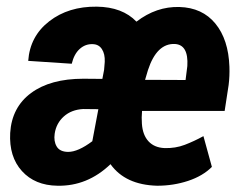

<svg xmlns="http://www.w3.org/2000/svg" viewBox="-20 -559 751 588"><path d="M461.4 9.8Q363.8 7.3 318.4 -56.2Q247.6 11.7 155.8 9.8Q86.9 8.8 47.1 -35.2Q7.3 -79.1 11.2 -151.9Q16.1 -230.5 75.2 -274.2Q134.3 -317.9 235.4 -317.9L293.5 -317.4L298.8 -345.2L300.8 -369.6Q301.8 -393.6 292.2 -408.4Q282.7 -423.3 264.2 -423.8Q241.7 -424.8 224.4 -409.4Q207 -394 199.7 -363.8L66.4 -372.6Q71.8 -448.2 130.9 -493.9Q189.9 -539.6 276.4 -538.6Q355 -537.6 397.9 -492.7Q459 -539.6 529.3 -537.6Q599.6 -535.6 639.6 -486.8Q679.7 -438 682.6 -354.5Q683.6 -326.2 680.2 -298.8L668 -219.2H415Q413.1 -199.2 414.6 -179.7Q417 -145.5 434.8 -126.2Q452.6 -106.9 483.9 -105.5Q517.1 -104.5 545.9 -115.5Q574.7 -126.5 603 -142.1L628.9 -47.9Q601.1 -20 556.2 -5.1Q511.2 9.8 461.4 9.8ZM188.5 -93.8Q219.2 -93.8 262.7 -126.5L281.2 -224.6L234.4 -225.1Q198.7 -223.1 175.5 -202.4Q152.3 -181.6 147.5 -149.9Q144 -126.5 153.6 -110.4Q163.1 -94.2 188.5 -93.8ZM515.6 -424.3Q460 -426.8 433.1 -344.2L424.3 -314.5L548.3 -314L553.7 -356.9Q557.6 -421.9 515.6 -424.3Z"/></svg>

Font: TypoPRO Roboto
Style: Bold Italic
Weight: 700
Italic angle: -12°
Designer: Google
Version: Version 2.136; 2016